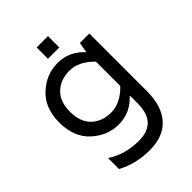

<svg xmlns="http://www.w3.org/2000/svg" viewBox="-259 -792 1149 1149"><g transform="rotate(-45 315.5 -217.0)"><path d="M472 -510H552V-22Q552 104 491 172Q430 240 314.5 240Q199 240 104 189V99H109Q194 154 308 154Q461 154 461 -9V-74H458Q389 0 293 0Q197 0 122.5 -68.5Q48 -137 48 -260Q48 -383 122.5 -451.5Q197 -520 293 -520Q389 -520 458 -446H461ZM461 -157V-363Q389 -437 311.5 -437Q234 -437 186.5 -391.5Q139 -346 139 -260Q139 -174 186.5 -128.5Q234 -83 311.5 -83Q389 -83 461 -157ZM270 -578V-674H366V-578Z"/></g></svg>

Font: Varela
Style: Regular
Weight: 400
Designer: Joe Prince
Foundry: Joe Prince
Version: Version 1.000